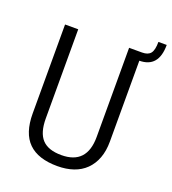

<svg xmlns="http://www.w3.org/2000/svg" viewBox="-142 -887 894 1000"><g transform="rotate(20 305.0 -387.0)"><path d="M290 7Q183 7 129.5 -45.5Q76 -98 76 -207V-700H149V-206Q149 -127 183 -90.5Q217 -54 290 -54Q431 -54 431 -206V-700H504V-207Q504 -155 489 -115Q474 -75 446 -47.5Q418 -20 378.5 -6.5Q339 7 290 7ZM503 -700Q536 -700 550 -718Q564 -736 564 -781H610Q610 -655 503 -655Z"/></g></svg>

Font: Pathway Extreme SemiCondensed Light
Style: Regular
Weight: 300
Width: 4
Version: Version 1.001;gftools[0.9.26]